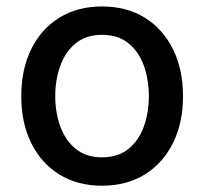

<svg xmlns="http://www.w3.org/2000/svg" viewBox="-20 -573 643 604"><path d="M300.8 11.2Q224.1 11.2 167 -23.9Q109.9 -59.1 78.4 -122.6Q46.9 -186 46.9 -270Q46.9 -355 78.4 -418.7Q109.9 -482.4 167 -517.6Q224.1 -552.7 300.8 -552.7Q377.9 -552.7 435.1 -517.6Q492.2 -482.4 523.9 -418.7Q555.7 -355 555.7 -270Q555.7 -186 523.9 -122.6Q492.2 -59.1 435.1 -23.9Q377.9 11.2 300.8 11.2ZM300.8 -78.1Q351.6 -78.1 384 -104.5Q416.5 -130.9 432.4 -174.6Q448.2 -218.3 448.2 -270Q448.2 -322.8 432.4 -366.7Q416.5 -410.6 384 -437Q351.6 -463.4 300.8 -463.4Q251 -463.4 218.5 -437Q186 -410.6 169.9 -366.7Q153.8 -322.8 153.8 -270Q153.8 -218.3 169.9 -174.6Q186 -130.9 218.5 -104.5Q251 -78.1 300.8 -78.1Z"/></svg>

Font: Inter V
Style: Weight 500 Optical size 14.0
Weight: 500
Designer: Rasmus Andersson
Foundry: rsms
Version: Version 4.000;git-4fc901f